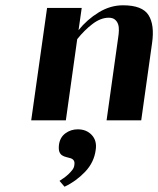

<svg xmlns="http://www.w3.org/2000/svg" viewBox="-20 -455 598 726"><path d="M98 0 158 -425H289L277 -341Q309 -381 353 -408Q397 -435 445 -435Q518 -435 541.5 -398Q565 -361 555 -292L514 0H383L427 -314Q429 -326 429.5 -339.5Q430 -353 426.5 -363.5Q423 -374 414.5 -381Q406 -388 391 -388Q361 -388 330 -364.5Q299 -341 272 -307L229 0ZM203 92Q207 64 227.5 49Q248 34 274 34Q307 34 327 55.5Q347 77 342 111Q336 159 301.5 195Q267 231 224 251L205 229Q211 225 220.5 218.5Q230 212 238.5 204Q247 196 253.5 187.5Q260 179 261 170Q263 158 259 152Q255 146 247.5 143.5Q240 141 231 139Q222 137 215 132.5Q208 128 204.5 119Q201 110 203 92Z"/></svg>

Font: Gamine
Style: Bold Italic
Weight: 700
Designer: Tapiwanashe Sebastian Garikayi
Version: Version 1.000